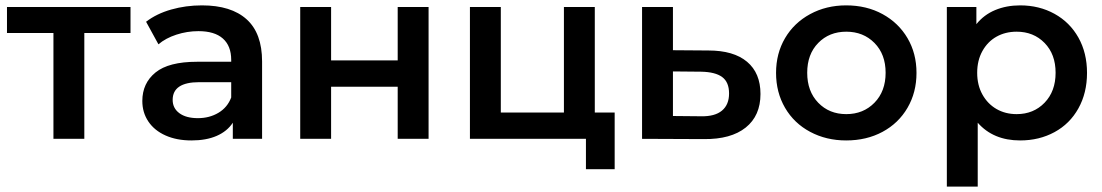

<svg xmlns="http://www.w3.org/2000/svg" viewBox="-20 -517 4104 715"><path d="M466 -394H294V0H179V-394H6V-491H466Z M956 -288V0H847V-60Q826 -28 787 -11Q748 6 693 6Q638 6 596.5 -12.5Q555 -31 532.5 -64.5Q510 -98 510 -141Q510 -207 559 -247Q608 -287 714 -287H841V-294Q841 -346 810 -373.5Q779 -401 719 -401Q677 -401 637 -388Q597 -375 570 -352L524 -436Q563 -466 617.5 -481.5Q672 -497 732 -497Q841 -497 898.5 -445Q956 -393 956 -288ZM841 -154V-211H722Q623 -211 623 -145Q623 -114 648 -95.5Q673 -77 717 -77Q760 -77 793.5 -97Q827 -117 841 -154Z M1098 -491H1213V-292H1461V-491H1576V0H1461V-194H1213V0H1098Z M2269 -98V113H2162V0H1730V-491H1845V-98H2080V-491H2195V-98Z M2812 -167Q2812 -86 2757 -42Q2702 2 2601 1L2371 0V-491H2486V-330L2618 -329Q2712 -329 2762 -287Q2812 -245 2812 -167ZM2695 -169Q2695 -211 2669.5 -230Q2644 -249 2591 -250L2486 -251V-85L2591 -84Q2642 -83 2668.5 -105Q2695 -127 2695 -169Z M3131 -497Q3207 -497 3266.5 -464.5Q3326 -432 3359.5 -375Q3393 -318 3393 -245.5Q3393 -173 3359.5 -115.5Q3326 -58 3266.5 -26Q3207 6 3131 6Q3057 6 2997 -26Q2937 -58 2903.5 -115.5Q2870 -173 2870 -245.5Q2870 -318 2903.5 -375Q2937 -432 2997 -464.5Q3057 -497 3131 -497ZM3131.5 -92Q3195 -92 3236.5 -134.5Q3278 -177 3278 -246Q3278 -315 3236.5 -357Q3195 -399 3131.5 -399Q3068 -399 3027 -357Q2986 -315 2986 -246Q2986 -177 3027 -134.5Q3068 -92 3131.5 -92Z M3779 6Q3679 6 3621 -60V178H3506V-491H3616V-427Q3644 -462 3686 -479.5Q3728 -497 3779 -497Q3850 -497 3907 -465.5Q3964 -434 3996 -377Q4028 -320 4028 -245.5Q4028 -171 3996 -113.5Q3964 -56 3907 -25Q3850 6 3779 6ZM3766 -399Q3724 -399 3691 -380.5Q3658 -362 3638.5 -327Q3619 -292 3619 -246Q3619 -200 3638.5 -165Q3658 -130 3691 -111Q3724 -92 3766 -92Q3829 -92 3870 -134.5Q3911 -177 3911 -246Q3911 -315 3870 -357Q3829 -399 3766 -399Z"/></svg>

Font: Montserrat Ace
Style: Bold
Weight: 600
Designer: Julieta Ulanovsky
Foundry: Julieta Ulanovsky
Version: Version 1